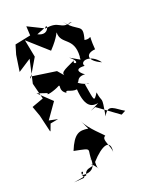

<svg xmlns="http://www.w3.org/2000/svg" viewBox="-171 -709 845 1106"><g transform="rotate(-20 251.5 -156.5)"><path d="M268 50C214 41 182 49 144 142C265 166 217 153 224 237C205 163 266 307 141 290C174 269 126 254 150 308L85 313L165 299C172 247 237 277 211 245C266 298 235 306 239 244C306 169 370 142 356 231C363 195 313 135 346 122C344 114 268 52 242 -6ZM227 -580 134 -626 137 -569 40 -549 23 -492 8 -392 88 -444 56 -302 81 -203 9 -177 31 -116 56 -10 59 -12 74 -52 123 -61 70 -72 137 -167 57 -243 119 -222C99 -207 158 -221 192 -240C206 -243 180 -212 220 -187C222 -211 246 -180 284 -185C292 -62 340 -64 372 -69C337 -49 283 -28 348 -53L476 40L503 26C452 -2 420 -51 386 18C409 -114 395 -53 384 -130C351 -78 356 -91 337 -197C395 -195 342 -176 273 -242C328 -186 282 -254 358 -251C348 -254 291 -302 372 -297C349 -329 421 -354 473 -282C390 -319 402 -362 461 -366C451 -485 479 -427 422 -437C450 -536 407 -490 339 -580C396 -507 337 -569 389 -559C306 -540 329 -594 231 -576C256 -619 250 -524 178 -561ZM212 -323 55 -346 54 -333 120 -445 99 -553 220 -445C283 -511 286 -542 286 -531C286 -456 371 -476 364 -358C355 -336 386 -326 304 -372C371 -318 301 -323 325 -348C253 -313 217 -306 259 -268Z"/></g></svg>

Font: Charger Distortion
Style: 2
Weight: 400
Designer: Jasper
Foundry: Cannot Into Space Fonts
Version: Version 0.98